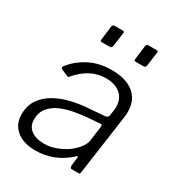

<svg xmlns="http://www.w3.org/2000/svg" viewBox="-179 -855 902 978"><g transform="rotate(30 272.0 -366.0)"><path d="M265 -731 254 -651Q253 -643 249.5 -640Q246 -637 237 -637H195Q187 -637 185.5 -639.5Q184 -642 185 -649L195 -730Q198 -742 208 -742H257Q268 -742 265 -731ZM464 -731 453 -651Q452 -643 448.5 -640Q445 -637 436 -637H394Q386 -637 384.5 -639.5Q383 -642 384 -649L394 -730Q397 -742 406 -742H456Q467 -742 464 -731ZM368 -65Q325 -27 277 -8.5Q229 10 175 10Q104 10 63.5 -24Q23 -58 23 -115Q23 -167 48 -203Q73 -239 113.5 -262Q154 -285 204.5 -297Q255 -309 305 -312L395 -319Q414 -321 416 -336L420 -365Q421 -370 421.5 -376Q422 -382 422 -387Q422 -435 390.5 -462Q359 -489 305 -489Q258 -489 216.5 -467.5Q175 -446 138 -402Q135 -399 132.5 -398.5Q130 -398 126 -400L87 -417Q84 -419 82.5 -422.5Q81 -426 85 -433Q122 -481 179 -510.5Q236 -540 310 -540Q368 -540 407 -522.5Q446 -505 466 -473Q486 -441 486 -396Q486 -389 485.5 -381.5Q485 -374 484 -366L434 -11Q433 -3 431 -1.5Q429 0 422 0H385Q380 0 377 -3.5Q374 -7 374 -14L380 -67Q379 -79 368 -65ZM405 -261Q406 -269 403.5 -272Q401 -275 394 -274L316 -268Q285 -265 246 -258Q207 -251 172 -236Q137 -221 114 -193.5Q91 -166 91 -124Q91 -85 119.5 -63.5Q148 -42 197 -42Q233 -42 266.5 -55Q300 -68 328 -87Q356 -108 373 -130.5Q390 -153 393 -173Z"/></g></svg>

Font: Libre Franklin Light
Style: Italic
Weight: 300
Italic angle: -8°
Designer: Pablo Impallari, Rodrigo Fuenzalida, Nhung Nguyen
Foundry: Impallari Type
Version: Version 3.000